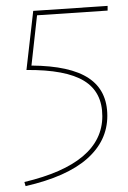

<svg xmlns="http://www.w3.org/2000/svg" viewBox="-20 -438 435 653"><path d="M106 -386 87 -215Q219 -214 282 -172Q345 -130 345 -44Q345 41 276 102Q207 163 67 195L63 181Q328 118 328 -43Q328 -125 266 -163Q204 -201 70 -200L93 -401L346 -418V-402Z"/></svg>

Font: Ysabeau Thin
Style: Regular
Weight: 200
Designer: Christian Thalmann (Catharsis Fonts)
Version: Version 0.003